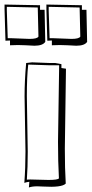

<svg xmlns="http://www.w3.org/2000/svg" viewBox="-85 -790 403 844"><path d="M123 -611 119 -749V-770L275 -767V-747H295L298 -606Q287 -589 250 -589Q241 -589 212 -591L178 -592Q158 -592 143 -591V-612ZM-61 -611 -65 -749V-770L91 -767V-747H111L114 -606Q103 -589 66 -589Q57 -589 28 -591L-6 -592Q-26 -592 -41 -591V-612ZM205 -488 200 -137Q200 -48 204 17Q187 35 103 30L79 29Q57 29 42 34Q42 27 44 9Q29 11 22 14Q27 -53 27 -124L23 -366Q23 -436 30 -513L56 -516L135 -513H158L185 -508V-491ZM170 -167 175 -500V-503H135L43 -506H39V-505Q33 -452 33 -368L37 -123Q37 -55 33 0Q35 -1 49 -1L128 1Q169 1 174 -6Q170 -77 170 -167ZM268 -629 265 -757 129 -760V-744L133 -622H150L229 -619Q262 -619 268 -629ZM84 -629 81 -757 -55 -760V-744L-51 -622H-34L45 -619Q78 -619 84 -629Z"/></svg>

Font: Londrina Shadow
Style: Regular
Weight: 400
Designer: Marcelo Magalhaes
Foundry: Marcelo Magalhaes
Version: Version 1.001 2011